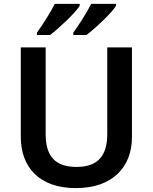

<svg xmlns="http://www.w3.org/2000/svg" viewBox="-20 -958 787 988"><path d="M577 -928V-938H449C427 -893 385 -828 357 -790V-778H425C473 -814 556 -893 577 -928ZM390 -928V-938H262C239 -893 198 -828 170 -790V-778H238C285 -814 369 -893 390 -928ZM659 -252V-714H532V-268C532 -158 485 -99 374 -99C268 -99 215 -150 215 -267V-714H87V-254C87 -95 185 10 370 10C565 10 659 -104 659 -252Z"/></svg>

Font: Noto Sans Bamum SemiBold
Style: Regular
Weight: 600
Designer: Monotype Design Team
Foundry: Monotype Imaging Inc.
Version: Version 2.002